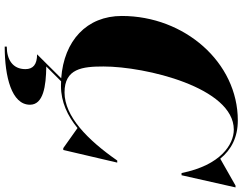

<svg xmlns="http://www.w3.org/2000/svg" viewBox="-130 -670 1055 836"><g transform="rotate(90 398.0 -252.5)"><path d="M281.5 165C281.5 220 240 246 183.5 246V255C314.5 255 436.5 225 436.5 145C436.5 87 356.5 75 270 74L334.5 9.5C341 10 348 10 355 10C424 10 485 -18.5 538 -62L625.5 0H633.5L688.5 -235H679.5C589.5 -105.5 487 -5.5 383 -5.5C279 -5.5 270 -83 270 -175C270 -357 361 -742.5 545 -742.5C609 -742.5 699.5 -686 734 -515H743.5L796.5 -750H788.5L671.5 -683.5C632.5 -731.5 578 -760 505 -760C252 -760 50 -528 50 -255C50 -102 157.5 -3 321.5 9L217 114C262 114 281.5 132 281.5 165Z"/></g></svg>

Font: Bodoni* 24pt Fatface
Style: Italic
Weight: 900
Italic angle: -13°
Version: Version 2.3